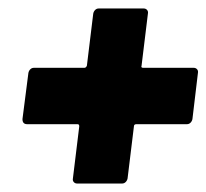

<svg xmlns="http://www.w3.org/2000/svg" viewBox="-20 -529 487 453"><path d="M447 -357 434 -248Q433 -243 429.5 -239.5Q426 -236 421 -236H302Q296 -236 296 -231L281 -108Q280 -103 276.5 -99.5Q273 -96 268 -96H162Q157 -96 154 -99.5Q151 -103 152 -108L167 -231Q167 -236 163 -236H44Q33 -236 33 -248L47 -357Q48 -362 51.5 -365.5Q55 -369 60 -369H179Q183 -369 185 -374L200 -497Q201 -502 204.5 -505.5Q208 -509 213 -509H319Q324 -509 327 -505.5Q330 -502 329 -497L314 -374Q312 -369 318 -369H437Q442 -369 445 -365.5Q448 -362 447 -357Z"/></svg>

Font: Barlow Semi Condensed ExtraBold
Style: Italic
Weight: 800
Width: 4
Italic angle: -7°
Designer: Jeremy Tribby
Foundry: Tribby Type
Version: Version 1.408